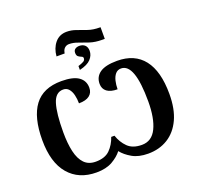

<svg xmlns="http://www.w3.org/2000/svg" viewBox="-174 -1244 1473 1439"><g transform="rotate(-20 562.0 -524.0)"><path d="M370 -910Q375 -973 410 -1015.5Q445 -1058 504 -1058Q542 -1058 578.5 -1044.5Q615 -1031 656 -1017Q697 -1003 748 -1003H755V-910H735Q680 -910 637 -924Q594 -938 558.5 -951.5Q523 -965 489 -965Q470 -965 456 -953.5Q442 -942 437 -920L435 -910ZM500 -786Q529 -795 543.5 -803.5Q558 -812 558 -828Q558 -839 546 -843.5Q534 -848 522 -856.5Q510 -865 510 -887Q510 -907 523.5 -916.5Q537 -926 557 -926Q585 -926 601.5 -910Q618 -894 618 -865Q618 -829 591 -799.5Q564 -770 500 -755ZM356 10Q215 10 135 -84Q55 -178 55 -357Q55 -538 124.5 -631Q194 -724 340 -724Q433 -724 477 -693Q521 -662 521 -606Q521 -566 492.5 -544Q464 -522 408 -522Q408 -557 400.5 -588.5Q393 -620 376 -640Q359 -660 331 -660Q270 -660 246.5 -584Q223 -508 223 -358Q223 -269 238 -203.5Q253 -138 287 -103Q321 -68 378 -68Q452 -68 491 -107Q530 -146 549 -203H575Q594 -146 633.5 -107Q673 -68 746 -68Q825 -68 863 -146Q901 -224 901 -358Q901 -660 793 -660Q765 -660 748 -640Q731 -620 723.5 -588.5Q716 -557 716 -522Q661 -522 632 -544Q603 -566 603 -606Q603 -662 647 -693Q691 -724 784 -724Q924 -724 996.5 -631Q1069 -538 1069 -357Q1069 -237 1031 -155.5Q993 -74 925 -32Q857 10 768 10Q692 10 641.5 -19Q591 -48 562 -85Q534 -48 483.5 -19Q433 10 356 10Z"/></g></svg>

Font: Noto Serif
Style: Bold
Weight: 700
Designer: Monotype Design Team
Foundry: Monotype Imaging Inc.
Version: Version 2.014